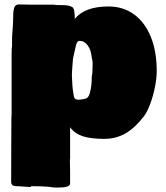

<svg xmlns="http://www.w3.org/2000/svg" viewBox="-20 -601 742 860"><path d="M31 -66V-69L32 -91V-303Q32 -342 32 -359.5Q32 -377 32.5 -383Q33 -389 34 -394V-433Q36 -466 37.5 -485.5Q39 -505 39 -524Q39 -556 44.5 -568.5Q50 -581 64 -581L126 -580H219Q224 -579 235.5 -578.5Q247 -578 263 -578Q289 -578 304 -569Q315 -564 315 -516Q359 -572 466 -572Q532 -572 580.5 -536.5Q629 -501 655.5 -436Q682 -371 682 -282Q682 -251 674 -211Q666 -171 653 -136Q640 -101 626 -82Q586 -29 543 -4Q500 21 447 21Q386 21 350 9Q314 -3 294 -31V113H293L294 170V221Q294 239 243 239Q233 239 226 239Q219 239 214 238Q206 237 200.5 236Q195 235 190 235Q182 234 160 233.5Q138 233 120 233L116 237L62 233Q43 234 36.5 228.5Q30 223 30 215.5Q30 208 30 203Q30 109 30.5 42.5Q31 -24 31 -66ZM362 -159Q377 -162 383 -186Q388 -206 389.5 -223Q391 -240 391 -258Q393 -266 394 -280Q395 -294 395 -321L394 -327Q394 -332 392.5 -336Q391 -340 391 -343Q388 -377 373 -397.5Q358 -418 336 -418Q325 -418 320 -397Q315 -376 307 -339Q306 -326 304 -300.5Q302 -275 302 -262Q303 -251 303.5 -234Q304 -217 306 -200.5Q308 -184 310 -175Q311 -159 322 -155.5Q333 -152 362 -159Z"/></svg>

Font: Sigmar
Style: Regular
Weight: 400
Designer: Vernon Adams
Foundry: Vernon Adams
Version: Version 1.000; ttfautohint (v1.8.4.7-5d5b);gftools[0.9.24]